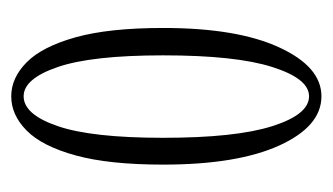

<svg xmlns="http://www.w3.org/2000/svg" viewBox="-142 -424 578 333"><g transform="rotate(-90 146.5 -258.0)"><path d="M145.5 11Q93.5 11 60.2 -62Q27 -135 27 -263.5Q27 -357.5 43 -415.5Q59 -473.5 86 -500.2Q113 -527 145.5 -527Q177.5 -527 204.5 -500.2Q231.5 -473.5 247.8 -415.5Q264 -357.5 264 -263.5Q264 -135 230.2 -62Q196.5 11 145.5 11ZM145.5 -10.5Q176 -10.5 196.2 -74Q216.5 -137.5 216.5 -263.5Q216.5 -387.5 196.2 -446.5Q176 -505.5 145.5 -505.5Q114 -505.5 93.8 -446.5Q73.5 -387.5 73.5 -263.5Q73.5 -137.5 93.8 -74Q114 -10.5 145.5 -10.5Z"/></g></svg>

Font: Imbue 50pt ExtraLight
Style: Regular
Weight: 200
Designer: Tyler Finck
Foundry: Etcetera Type Company
Version: Version 1.102; ttfautohint (v1.8.3)